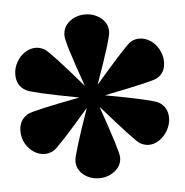

<svg xmlns="http://www.w3.org/2000/svg" viewBox="-42 -979 542 564"><g transform="rotate(-5 229.0 -696.5)"><path d="M163.1 -510.7Q163.1 -529.3 210 -663.6Q117.2 -555.7 102.1 -546.9Q89.8 -539.6 75.2 -539.6Q58.6 -539.6 43.7 -549.3Q28.8 -559.1 19.5 -575.2Q9.8 -591.8 9.8 -612.3Q9.8 -645 36.1 -660.6Q51.8 -669.4 190.9 -695.8Q49.3 -722.7 36.1 -731.4Q9.3 -746.1 9.3 -778.8Q9.3 -798.8 19.5 -816.4Q28.3 -832.5 43.7 -842.5Q59.1 -852.5 75.7 -852.5Q88.9 -852.5 101.6 -845.2Q117.2 -836.4 210 -728.5Q163.1 -860.4 163.1 -880.9Q163.1 -906.2 182.6 -921.9Q202.1 -937.5 228.5 -937.5Q254.9 -937.5 274.9 -921.9Q294.9 -906.2 294.9 -880.9Q294.9 -860.8 247.6 -728.5Q341.8 -837.9 356 -846.2Q367.7 -853 380.9 -853Q397.9 -853 413.3 -843Q428.7 -833 437.5 -816.9Q447.8 -798.8 447.8 -778.8Q447.8 -746.1 421.9 -731.9Q408.7 -724.1 266.1 -695.8Q402.8 -670.9 421.9 -660.6Q448.2 -645.5 448.2 -613.3Q448.2 -594.2 437.5 -575.7Q428.2 -559.6 413.3 -549.6Q398.4 -539.6 382.3 -539.6Q369.1 -539.6 356.4 -546.9Q341.3 -556.2 247.6 -663.6Q294.9 -527.8 294.9 -510.7Q294.9 -485.8 274.9 -470.2Q254.9 -454.6 228.5 -454.6Q202.1 -454.6 182.6 -470.2Q163.1 -485.8 163.1 -510.7Z"/></g></svg>

Font: Goblin
Style: Regular
Weight: 400
Designer: Riccardo De Franceschi
Foundry: Sorkin Type Co.
Version: Version 1.001